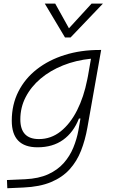

<svg xmlns="http://www.w3.org/2000/svg" viewBox="-20 -796 626 1051"><path d="M20 234.4 18.1 189.5 117.7 185.1Q191.9 181.6 243.7 158Q295.4 134.3 328.9 96.4Q362.3 58.6 381.3 12.2Q400.4 -34.2 409.2 -82.5L420.4 -147H412.1Q382.3 -71.3 325.4 -30.5Q268.6 10.3 185.5 10.3Q44.4 10.3 44.4 -135.3Q44.4 -223.1 80.6 -294.7Q116.7 -366.2 181.9 -417Q247.1 -467.8 334.5 -495.1Q421.9 -522.5 524.4 -522.5H533.7L458.5 -98.1Q446.3 -29.3 423.6 28.8Q400.9 86.9 361.1 130.9Q321.3 174.8 259.5 200.7Q197.8 226.6 107.9 230.5ZM478 -474.6Q395.5 -466.3 325 -438Q254.4 -409.7 202.1 -365.5Q149.9 -321.3 120.6 -264.6Q91.3 -208 91.3 -142.6Q91.3 -34.7 192.9 -34.7Q259.3 -34.7 312 -76.7Q364.7 -118.7 401.9 -192.1Q439 -265.6 457.5 -359.9L461.4 -379.4ZM335.9 -590.8 225.1 -776.4H282.2L357.4 -641.1L481.4 -776.4H543.5L366.2 -590.8Z"/></svg>

Font: Cascadia Mono PL ExtraLight
Style: Italic
Weight: 200
Italic angle: -10°
Monospace: yes
Designer: Aaron Bell
Foundry: Saja Typeworks
Version: Version 2404.023; ttfautohint (v1.8.4)